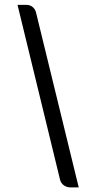

<svg xmlns="http://www.w3.org/2000/svg" viewBox="-20 -746 387 811"><path d="M54 -725.5H90.5Q106.5 -725.5 117.2 -717Q128 -708.5 132 -694L312.5 45.5H276.5Q262.5 45.5 250 37Q237.5 28.5 233.5 12.5Z"/></svg>

Font: Lato TR
Style: Italic
Weight: 400
Italic angle: -12°
Designer: Lukasz Dziedzic
Foundry: tyPoland Lukasz Dziedzic
Version: Version 1.104 2013